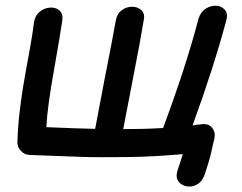

<svg xmlns="http://www.w3.org/2000/svg" viewBox="-20 -556 861 684"><path d="M710 63Q712 58 716 45Q720 32 724 19Q728 6 729 1Q730 -3 733 -16Q736 -29 739 -42.5Q742 -56 744 -63Q748 -84 737 -99Q726 -114 706 -114Q698 -114 690 -112H683L666 -109Q742 -318 786 -483Q793 -507 781.5 -520.5Q770 -534 751 -535.5Q732 -537 713.5 -525.5Q695 -514 687 -489Q643 -320 561 -100Q495 -96 419 -96L454 -278Q481 -415 492 -484Q497 -508 483.5 -520Q470 -532 450 -532Q430 -532 413 -519Q396 -506 392 -480Q380 -412 353 -276L319 -97Q260 -98 145 -103Q149 -178 173 -310Q196 -441 202 -484Q205 -507 192 -518.5Q179 -530 159 -529Q139 -528 122 -514.5Q105 -501 101 -476Q97 -441 88 -391.5Q79 -342 69.5 -289Q60 -236 54 -190Q44 -118 42 -50Q42 -30 55 -18Q67 -5 85 -4L274 3Q300 4 342.5 4Q385 4 435 3.5Q485 3 536.5 0Q588 -3 631 -7Q631 -5 612 53Q605 76 616 90.5Q627 105 646.5 108Q666 111 684 100Q702 89 710 63Z"/></svg>

Font: Balsamiq Sans
Style: Italic
Weight: 400
Italic angle: -12°
Designer: Michael Angeles
Foundry: Balsamiq SRL
Version: Version 1.020; ttfautohint (v1.8.4.7-5d5b);gftools[0.9.26]